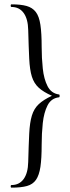

<svg xmlns="http://www.w3.org/2000/svg" viewBox="-20 -745 323 882"><path d="M251 -298Q254 -298 254 -304.5Q254 -311 251 -311Q215.4 -316 198.5 -349Q181.6 -382 176.5 -430.5Q171.4 -479 171.4 -529Q171.4 -592 165.6 -631Q159.8 -670 144.4 -690Q129 -710 102.3 -717.5Q75.6 -725 33 -725Q29 -725 29 -719Q29 -713 33 -713Q68.6 -713 88.6 -685.5Q108.6 -658 109.6 -607Q111.7 -527 114.2 -475.5Q116.7 -424 126.4 -393Q136.1 -362 158 -342Q179.9 -322 218.6 -305Q179.9 -287 158 -266.5Q136.1 -246 126.4 -214Q116.7 -182 114.2 -131Q111.7 -80 109.6 -1Q108.6 50 88.6 77.5Q68.6 105 33 105Q29 105 29 111Q29 117 33 117Q76.7 117 103.7 109.5Q130.8 102 145.4 81Q159.9 60 165.7 21.5Q171.4 -17 171.4 -80Q171.4 -131 176.5 -179.5Q181.7 -228 198.5 -261Q215.4 -294 251 -298Z"/></svg>

Font: Cormorant Infant Light
Style: Regular
Weight: 300
Designer: Christian Thalmann (Catharsis Fonts)
Foundry: Catharsis Fonts
Version: Version 4.001